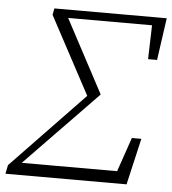

<svg xmlns="http://www.w3.org/2000/svg" viewBox="-53 -720 687 766"><g transform="rotate(5 290.5 -337.0)"><path d="M482 0H-3L4 -35L295 -338L129 -648L134 -674H584L560 -505H524L528 -641H192L348 -348L58 -49H440L487 -186H525Z"/></g></svg>

Font: Source Serif Pro Light
Style: Italic
Weight: 300
Italic angle: -12°
Designer: Frank Grießhammer
Foundry: Adobe Systems Incorporated
Version: Version 3.001;hotconv 1.0.111;makeotfexe 2.5.65597